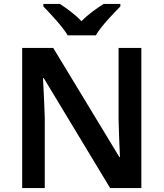

<svg xmlns="http://www.w3.org/2000/svg" viewBox="-20 -1051 833 978"><path d="M325 -871H468C494 -916 556 -981 593 -1018V-1031H508C473 -1009 430 -979 395 -943C361 -979 320 -1008 285 -1031H201V-1018C238 -980 298 -916 325 -871ZM700 -93V-807H584V-444C585 -379 589 -304 591 -251H588L251 -807H93V-93H208V-453C206 -523 202 -593 199 -653H203L541 -93Z"/></svg>

Font: Noto Sans Kannada UI SemiBold
Style: Regular
Weight: 600
Designer: Jelle Bosma - Monotype Design Team
Foundry: Monotype Imaging Inc.
Version: Version 2.005